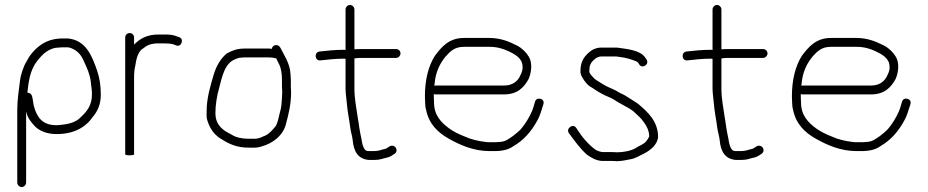

<svg xmlns="http://www.w3.org/2000/svg" viewBox="-20 -624 3764 779"><path d="M86 117V-172C91.5 -144.6 106.6 -128.1 123 -110C143.2 -91.5 171.8 -80 209.5 -80C279.3 -80 327 -107 356 -149C375.9 -172.5 389 -200.2 389 -240C389 -278 383.6 -310.1 373.5 -339C352.9 -397.9 328.6 -460.7 256 -468H237C228.3 -468 221.7 -467.7 217 -467C211.7 -467 204.7 -466 196 -464C155.1 -455.2 124.7 -428.9 103 -400C93.4 -387.1 90.1 -377.2 82 -365C73.2 -345.1 63.7 -320.2 61 -296C56.8 -258.5 50 -219.9 50 -178V117C50 126.2 58.8 135 68 135C77.2 135 86 126.2 86 117ZM91 -248 93 -264C98.3 -311.9 108.1 -348.1 132 -378C151.2 -402 177.5 -431 220 -431C224 -431.7 229.7 -432 237 -432H255C258.3 -432 263 -430.8 269 -428.5C295.7 -418.1 310.1 -400.2 321 -374C332.2 -349.7 344.4 -323.7 348 -295L350 -277L352 -261C352.7 -256.3 353 -249.3 353 -240C353 -196.5 332 -171 308 -149C292.4 -131.6 267 -122.4 240 -119L224 -117C219.3 -116.3 214.3 -116 209 -116C150.6 -116 129.5 -149 117 -195L114 -213C111.3 -229.3 110.7 -248 91 -248Z M488 -472V2C488 4.7 494 6 506 6C518 6 524 4.7 524 2V-315C524 -321.7 524.3 -327.3 525 -332C525 -341.7 527.8 -349.8 529 -358C533.1 -386.9 540.7 -417.8 563 -429C578.1 -441.9 595.5 -448 623 -448H647C660.4 -448 673.8 -446.9 684 -444L694 -440C716.7 -430.3 727.9 -467 707 -473L696 -477C681.9 -482.9 665.9 -484 647 -484H623C575.5 -484 547.9 -466.9 524 -443V-472C524 -482.1 515.8 -490 506 -490C496.2 -490 488 -482.1 488 -472Z M1101 -387C1102.3 -384.3 1103.7 -381.3 1105 -378L1113 -362C1121.1 -345.8 1124 -321.8 1124 -298V-274C1124 -265.3 1124.3 -257 1125 -249C1125 -242.3 1124.7 -235 1124 -227L1122 -201C1121.3 -193 1120.3 -186.3 1119 -181C1113 -161.1 1109.1 -130.7 1099 -113C1088 -98.3 1068.5 -76.6 1049 -71C1039.9 -66.5 1027.1 -61 1014 -61H988C962.4 -61 936.9 -66.4 921 -77L899 -89C874.6 -103.7 854 -125.7 854 -164C854.7 -172.7 855 -181.3 855 -190C856.5 -207.9 859.4 -226.1 863 -243C876.8 -291.3 884.1 -351.3 920.5 -376.5C926.6 -380.7 946.4 -390 956 -390C961.3 -390.7 966.3 -391 971 -391H1071C1083.2 -391 1091.5 -389.7 1101 -387ZM1083 -426C1079 -426.7 1075.3 -427 1072 -427H971C942.5 -427 919.5 -418.4 900 -407C875.3 -386.8 857.3 -355.9 847 -321C835.2 -280.7 822.4 -239.2 819 -192C819 -172 816 -152.4 821 -136C831.8 -101 850.9 -74.2 881 -58C909.6 -39.8 941.2 -25 988 -25H1014C1023.3 -25 1032.7 -26.7 1042 -30C1087.6 -42.4 1130.8 -75.8 1141 -124C1151.3 -162.6 1161 -201.4 1161 -250C1160.3 -258 1160 -266 1160 -274V-298C1160 -305.3 1159.7 -312.3 1159 -319L1157 -339C1150.8 -373 1134.2 -397.6 1121 -424L1116 -433C1106.8 -446.7 1084.8 -442.2 1083 -426Z M1605 -407.5C1605 -417.2 1596.5 -425 1587 -425H1440C1432.7 -425 1425.3 -424.7 1418 -424V-586C1418 -595.2 1409.2 -604 1400 -604C1390.8 -604 1382 -595.2 1382 -586V-421C1380.7 -421 1379.3 -421.3 1378 -422C1340.3 -422 1309.3 -418.7 1276 -415C1252.9 -411.7 1257.3 -375.8 1280 -379C1311.9 -382.5 1341.6 -386 1377 -386C1379 -385.3 1380.7 -385 1382 -385V-264C1382 -245.9 1385.7 -224.2 1387 -207C1389.8 -170.9 1396.8 -141 1401 -107C1403 -88.8 1409.2 -73.1 1411 -55C1415.1 -10.2 1431.9 21.2 1477 25H1498C1523.1 25 1531.2 19.2 1552 15C1564.4 12.1 1571.9 5.7 1581 0C1595.2 -8.8 1588.8 -29.6 1574.5 -32.5C1560.8 -35.2 1554.4 -23.2 1543 -20C1527.1 -16.8 1516.9 -11 1498 -11H1479C1469 -11 1464.6 -11.8 1460 -18C1448.1 -32.9 1447.8 -60.7 1442 -82C1438.4 -98.2 1437.3 -112 1434.5 -129L1432 -144C1426.8 -180.6 1418 -222.5 1418 -264V-387C1426 -388.3 1433.7 -389 1441 -389H1587C1596.5 -389 1605 -397.9 1605 -407.5Z M1742 -276C1742.7 -278.7 1743 -280.7 1743 -282C1747.2 -331.8 1764.2 -366.3 1789 -396C1807.3 -416.1 1824.9 -434 1862 -434H1965C1997.3 -434 2020.9 -426.7 2043.5 -416C2066.3 -405.3 2100 -388.3 2100 -355C2102.2 -344 2096.4 -327.9 2092 -320C2082 -295.1 2060 -277 2026 -277H1746C1745.3 -277 1744 -276.7 1742 -276ZM1740 -242C1742 -241.3 1744 -241 1746 -241H2026C2078.5 -241 2106 -268.7 2125 -304C2136.6 -331 2140.8 -369 2125.5 -394C2114.5 -412.1 2097.2 -429.4 2078 -439C2045.8 -455.1 2012.6 -470 1965 -470H1862C1800.7 -470 1770.5 -432.4 1744 -397C1718.2 -355.7 1704 -300.5 1704 -233C1704 -224.3 1704.3 -215.3 1705 -206C1705 -195.3 1706.3 -185.7 1709 -177C1721.2 -120.1 1756.5 -86.4 1800.5 -61.5C1844.3 -36.8 1900.1 -11 1966 -11H1986C2018.5 -11 2044.3 -17 2063 -31C2106.1 -55.6 2136.5 -91.9 2160 -135C2171.9 -155.3 2177.2 -178.7 2185 -202C2191.5 -224.9 2156.9 -232.6 2151 -212C2147 -200.1 2143.6 -184.5 2138 -172C2126.9 -147 2111.7 -122 2095 -102C2088.3 -93.6 2070.1 -79.1 2061 -72C2043.4 -60.8 2030.9 -48 2004 -48C1998.7 -47.3 1992.7 -47 1986 -47H1966C1960 -47 1954.7 -47.3 1950 -48C1919 -51.9 1891.5 -58.2 1866 -70C1842.5 -79 1819 -90.5 1801 -104C1770.9 -126.5 1741 -155.5 1741 -208C1740.3 -216.7 1740 -225 1740 -233Z M2603 -383 2598 -390C2578.6 -420.4 2525.2 -425 2483 -431H2421C2398.2 -431 2381.4 -422.3 2368 -410C2347.9 -391.8 2335 -371.8 2335 -335C2335 -326.3 2337.7 -317.7 2343 -309C2350.6 -295.1 2366.3 -275.1 2381 -269L2393 -261C2402.9 -254.4 2412 -248.5 2423 -243L2437 -236C2447.5 -230.7 2458.3 -227.7 2469 -221C2490.7 -206.5 2510.2 -197.3 2533 -184L2548 -174C2556.1 -165.9 2576.1 -149.2 2584 -139C2597.6 -121.5 2614 -100.2 2614 -70C2610.5 -63 2606.8 -56.7 2602 -51C2592.7 -38.6 2571.4 -32.3 2559 -23C2539.9 -12.1 2510.3 -6 2482 -6C2476.7 -6.7 2469.3 -7 2460 -7H2425C2417.9 -7 2400.9 -13.1 2397 -16C2369.1 -35.9 2342.3 -66.8 2324 -96L2318 -105C2304.9 -124.7 2275.2 -103.2 2288 -84C2309.9 -54.8 2333.9 -20.1 2362 4C2377 14.7 2400.1 29 2425 29H2460C2468.7 29 2475.7 29.3 2481 30C2501.1 30 2521.8 25.4 2539 22C2560.8 18 2575 7 2593 -1C2616.7 -12.9 2647.3 -35.9 2650 -68C2650 -132.6 2607.1 -170.1 2571 -201C2563.1 -207.8 2542.4 -219.3 2533 -226L2517 -236C2507.6 -241.9 2497.9 -244.8 2488 -251C2477.2 -258.6 2465.4 -262.3 2454 -268L2439 -275L2425 -283C2421.7 -285 2418 -287.3 2414 -290C2404.3 -296.9 2393.9 -300.4 2386 -311C2380.1 -316.9 2371 -326.5 2371 -335C2371 -339 2371.3 -343.3 2372 -348C2372 -352 2372.7 -355.7 2374 -359L2380 -371C2388.5 -381.6 2402.1 -395 2421 -395H2480C2484 -394.3 2488.7 -393.7 2494 -393C2520.5 -390.1 2544.9 -382.2 2564 -374C2568 -372.7 2571.5 -365.5 2574 -362C2586.5 -343.3 2616.2 -363.2 2603 -383Z M3094 -407.5C3094 -417.2 3085.5 -425 3076 -425H2929C2921.7 -425 2914.3 -424.7 2907 -424V-586C2907 -595.2 2898.2 -604 2889 -604C2879.8 -604 2871 -595.2 2871 -586V-421C2869.7 -421 2868.3 -421.3 2867 -422C2829.3 -422 2798.3 -418.7 2765 -415C2741.9 -411.7 2746.3 -375.8 2769 -379C2800.9 -382.5 2830.6 -386 2866 -386C2868 -385.3 2869.7 -385 2871 -385V-264C2871 -245.9 2874.7 -224.2 2876 -207C2878.8 -170.9 2885.8 -141 2890 -107C2892 -88.8 2898.2 -73.1 2900 -55C2904.1 -10.2 2920.9 21.2 2966 25H2987C3012.1 25 3020.2 19.2 3041 15C3053.4 12.1 3060.9 5.7 3070 0C3084.2 -8.8 3077.8 -29.6 3063.5 -32.5C3049.8 -35.2 3043.4 -23.2 3032 -20C3016.1 -16.8 3005.9 -11 2987 -11H2968C2958 -11 2953.6 -11.8 2949 -18C2937.1 -32.9 2936.8 -60.7 2931 -82C2927.4 -98.2 2926.3 -112 2923.5 -129L2921 -144C2915.8 -180.6 2907 -222.5 2907 -264V-387C2915 -388.3 2922.7 -389 2930 -389H3076C3085.5 -389 3094 -397.9 3094 -407.5Z M3231 -276C3231.7 -278.7 3232 -280.7 3232 -282C3236.2 -331.8 3253.2 -366.3 3278 -396C3296.3 -416.1 3313.9 -434 3351 -434H3454C3486.3 -434 3509.9 -426.7 3532.5 -416C3555.3 -405.3 3589 -388.3 3589 -355C3591.2 -344 3585.4 -327.9 3581 -320C3571 -295.1 3549 -277 3515 -277H3235C3234.3 -277 3233 -276.7 3231 -276ZM3229 -242C3231 -241.3 3233 -241 3235 -241H3515C3567.5 -241 3595 -268.7 3614 -304C3625.6 -331 3629.8 -369 3614.5 -394C3603.5 -412.1 3586.2 -429.4 3567 -439C3534.8 -455.1 3501.6 -470 3454 -470H3351C3289.7 -470 3259.5 -432.4 3233 -397C3207.2 -355.7 3193 -300.5 3193 -233C3193 -224.3 3193.3 -215.3 3194 -206C3194 -195.3 3195.3 -185.7 3198 -177C3210.2 -120.1 3245.5 -86.4 3289.5 -61.5C3333.3 -36.8 3389.1 -11 3455 -11H3475C3507.5 -11 3533.3 -17 3552 -31C3595.1 -55.6 3625.5 -91.9 3649 -135C3660.9 -155.3 3666.2 -178.7 3674 -202C3680.5 -224.9 3645.9 -232.6 3640 -212C3636 -200.1 3632.6 -184.5 3627 -172C3615.9 -147 3600.7 -122 3584 -102C3577.3 -93.6 3559.1 -79.1 3550 -72C3532.4 -60.8 3519.9 -48 3493 -48C3487.7 -47.3 3481.7 -47 3475 -47H3455C3449 -47 3443.7 -47.3 3439 -48C3408 -51.9 3380.5 -58.2 3355 -70C3331.5 -79 3308 -90.5 3290 -104C3259.9 -126.5 3230 -155.5 3230 -208C3229.3 -216.7 3229 -225 3229 -233Z"/></svg>

Font: CiSf OpenHand
Style: Regular
Weight: 400
Foundry: Cannot Into Space Fonts
Version: Version 0.7892